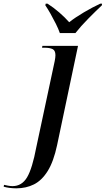

<svg xmlns="http://www.w3.org/2000/svg" viewBox="-160 -786 576 1046"><path d="M-71 240Q-90 240 -108.5 237.5Q-127 235 -140 231L-138 221Q-130 223 -116.5 225.5Q-103 228 -92 228Q-41 228 -12.5 180Q16 132 38 15L138 -453Q142 -473 142 -485Q142 -511 126.5 -518.5Q111 -526 83 -526H69L71 -536H265L151 5Q132 94 100 145.5Q68 197 25 218.5Q-18 240 -71 240ZM166 -606Q158 -629 144 -657Q130 -685 115 -711.5Q100 -738 87 -757L89 -766H99Q132 -745 163 -718Q194 -691 217 -665Q250 -691 296.5 -718.5Q343 -746 386 -766H396L395 -757Q362 -726 321 -684.5Q280 -643 251 -606Z"/></svg>

Font: Noto Serif Display Medium
Style: Italic
Weight: 500
Italic angle: -12°
Designer: Monotype Design Team
Foundry: Monotype Imaging Inc.
Version: Version 2.009